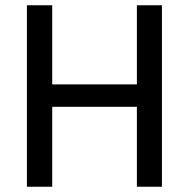

<svg xmlns="http://www.w3.org/2000/svg" viewBox="-20 -708 716 728"><path d="M594 -688V0H499V-303H178V0H82V-688H178V-388H499V-688Z"/></svg>

Font: Cairo SemiBold
Style: Regular
Weight: 600
Designer: Mohamed Gaber, the designers of Titillium
Foundry: Kief Type Foundry
Version: Version 2.009; ttfautohint (v1.5.33-1714) -l 8 -r 50 -G 200 